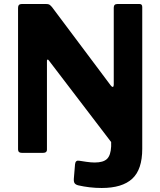

<svg xmlns="http://www.w3.org/2000/svg" viewBox="-20 -762 799 957"><path d="M676 -742Q689 -742 689 -727V-20Q689 83 639 129Q589 175 487 175Q456 175 426.5 171.5Q397 168 371 162Q358 159 352.5 152Q347 145 348 129L354 57Q356 36 374 39Q386 41 410 44.5Q434 48 452 48Q495 48 513.5 30Q532 12 534 -32V-54L224 -460Q220 -466 217 -465Q214 -464 214 -459V-18Q215 0 194 0H90Q70 0 70 -17V-723Q70 -742 88 -742H210Q221 -742 226 -739Q231 -736 239 -727L532 -336Q538 -328 542.5 -329Q547 -330 547 -340V-724Q547 -742 565 -742H676Z"/></svg>

Font: Libre Franklin Thin
Style: Bold
Weight: 700
Version: Version 3.000